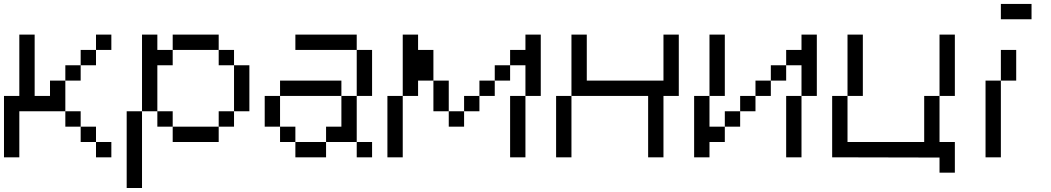

<svg xmlns="http://www.w3.org/2000/svg" viewBox="-20 -789 5271 963"><path d="M0 0V-307.7H76.9V-615.4H153.8V-307.7H230.8V-384.6H307.7V-461.5H384.6V-538.5H461.5V-615.4H538.5V-538.5H461.5V-461.5H384.6V-384.6H307.7V-230.8H76.9V0ZM307.7 -230.8H384.6V-153.8H307.7ZM384.6 -153.8H461.5V-76.9H384.6ZM461.5 -76.9H538.5V0H461.5Z M846.2 -76.9V-153.8H1076.9V-76.9ZM615.4 153.8V-230.8H692.3V153.8ZM769.2 -153.8V-230.8H846.2V-153.8ZM1076.9 -153.8V-230.8H1153.8V-153.8ZM1153.8 -230.8V-461.5H1230.8V-230.8ZM1076.9 -461.5V-538.5H1153.8V-461.5ZM692.3 -230.8V-615.4H769.2V-538.5H846.2V-461.5H769.2V-230.8ZM846.2 -538.5V-615.4H1076.9V-538.5Z M1461.5 0V-76.9H1615.4V0ZM1769.2 0V-76.9H1846.2V0ZM1384.6 -76.9V-153.8H1461.5V-76.9ZM1307.7 -153.8V-307.7H1384.6V-153.8ZM1615.4 -76.9V-153.8H1692.3V-307.7H1769.2V-76.9ZM1384.6 -307.7V-384.6H1692.3V-307.7ZM1769.2 -307.7V-538.5H1846.2V-307.7ZM1461.5 -538.5V-615.4H1769.2V-538.5Z M2307.7 -230.8V-307.7H2384.6V-230.8ZM2230.8 -153.8V-230.8H2307.7V-153.8ZM1923.1 0V-307.7H2000V0ZM2538.5 0V-307.7H2615.4V0ZM2153.8 -230.8V-384.6H2230.8V-230.8ZM2384.6 -307.7V-384.6H2461.5V-307.7ZM2461.5 -384.6V-461.5H2538.5V-384.6ZM2000 -307.7V-615.4H2076.9V-538.5H2153.8V-384.6H2076.9V-307.7ZM2615.4 -307.7V-461.5H2538.5V-538.5H2615.4V-615.4H2692.3V-307.7Z M2769.2 0V-307.7H2846.2V0ZM3230.8 0V-307.7H2846.2V-615.4H2923.1V-384.6H3307.7V-615.4H3384.6V-307.7H3307.7V0Z M4000 0H3923.1V-307.7H4000ZM3538.5 -615.4H3615.4V-307.7H3538.5ZM3461.5 0V-307.7H3538.5V-153.8H3615.4V-76.9H3538.5V0ZM4000 -307.7V-461.5H3923.1V-384.6H3846.2V-307.7H3769.2V-230.8H3692.3V-153.8H3615.4V-230.8H3692.3V-307.7H3769.2V-384.6H3846.2V-461.5H3923.1V-538.5H4000V-615.4H4076.9V-307.7Z M4307.7 -615.4V-307.7H4230.8V-615.4ZM4692.3 -307.7V-615.4H4769.2V-307.7ZM4692.3 -307.7V-76.9H4769.2V76.9H4692.3V1.2L4153.8 0V-307.7H4230.8V-76.9H4615.4V-307.7Z M4923.1 0V-384.6H5000V0ZM5000 -384.6V-538.5H5076.9V-384.6ZM5000 -692.3V-769.2H5153.8V-692.3Z"/></svg>

Font: Mintsoda - Lime Green 13x16
Style: Regular
Weight: 400
Designer: Mintsoda-15
Version: Version 1.0